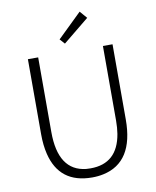

<svg xmlns="http://www.w3.org/2000/svg" viewBox="-101 -1025 907 1115"><g transform="rotate(-10 352.0 -467.5)"><path d="M351.6 12.7Q159.2 12.7 115.2 -168.9Q102.5 -220.7 102.5 -285.2V-728.5H163.1V-288.1Q163.1 -59.6 325.2 -42Q338.9 -41 351.6 -41Q510.7 -41 539.1 -210.9Q544.9 -247.1 544.9 -288.1V-728.5H601.6V-285.2Q601.6 -33.2 418 5.9Q386.7 12.7 351.6 12.7ZM330.1 -780.3 303.7 -809.6 446.3 -948.2 483.4 -905.3Z"/></g></svg>

Font: Taipei Sans TC Beta Light
Style: Regular
Weight: 300
Designer: JT Foundry
Foundry: JT Foundry
Version: Version 1.000